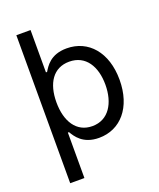

<svg xmlns="http://www.w3.org/2000/svg" viewBox="-167 -829 943 1136"><g transform="rotate(-20 305.0 -261.0)"><path d="M75.3 -727.3V204.5H164.8V-81.7H171.9C190.3 -51.1 226.6 11 328.8 11C464.1 11 559.3 -97.3 559.3 -271.3C559.3 -444.6 463.8 -552.6 327.4 -552.6C223.7 -552.6 190.3 -490.1 171.9 -460.9H164.8V-727.3ZM162.3 -272.7C162.3 -392 214.1 -473.4 315 -473.4C419 -473.4 470.5 -386.4 470.5 -272.7C470.5 -157.7 418 -67.8 315 -67.8C215.6 -67.8 162.3 -152 162.3 -272.7Z"/></g></svg>

Font: Margiela Sans Text
Style: Regular
Weight: 400
Designer: Stefan Endress, Andreas Faust
Version: Version 1.100;FEAKit 1.0